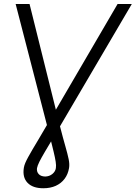

<svg xmlns="http://www.w3.org/2000/svg" viewBox="-20 -748 695 983"><path d="M60.1 -727.5H131.3L286.6 -103.5Q302.7 -40.5 314.5 0.2Q326.2 41 331.5 66.9Q336.9 92.8 333.5 112.3Q328.1 144.5 310.5 167.7Q293 190.9 265.4 203.4Q237.8 215.8 201.7 215.8Q147.5 215.8 120.8 187.7Q94.2 159.7 102.1 110.8Q104 99.1 109.6 85.9Q115.2 72.8 124.3 56.2Q133.3 39.6 146.2 17.6Q159.2 -4.4 176.5 -33.2Q193.8 -62 215.8 -100.1L582 -727.5H654.8L258.3 -52.2Q229.5 -3.9 210.7 27.8Q191.9 59.6 181.9 79.6Q171.9 99.6 169.4 112.8Q167 130.9 178 143.1Q189 155.3 211.4 155.8Q232.9 155.3 248.3 142.6Q263.7 129.9 266.1 112.3Q268.1 99.6 265.1 80.1Q262.2 60.5 254.4 28.1Q246.6 -4.4 233.9 -55.2Z"/></svg>

Font: Inter Tight Light
Style: Italic
Weight: 300
Italic angle: -9.39999°
Designer: Rasmus Andersson
Foundry: rsms
Version: Version 3.004